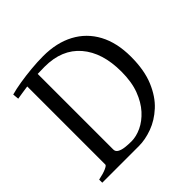

<svg xmlns="http://www.w3.org/2000/svg" viewBox="-164 -776 921 921"><g transform="rotate(-45 296.5 -315.0)"><path d="M24 0V-21Q58 -28 77 -36.5Q96 -45 96 -51V-581Q76 -578 58.5 -575.5Q41 -573 24 -570L21 -601Q49 -609 88.5 -615.5Q128 -622 171.5 -626Q215 -630 253 -630Q344 -630 410.5 -594.5Q477 -559 513 -492Q549 -425 549 -330Q549 -239 522.5 -175.5Q496 -112 454 -73.5Q412 -35 364 -17.5Q316 0 273 0H244Q207 0 178 0Q149 0 118 0Q87 0 40 0ZM466 -312Q466 -441 402.5 -515Q339 -589 222 -589Q197 -589 174 -588V-75Q174 -61 187 -53.5Q200 -46 220.5 -43.5Q241 -41 263 -41Q296 -41 331.5 -57.5Q367 -74 397.5 -107.5Q428 -141 447 -191.5Q466 -242 466 -312Z"/></g></svg>

Font: ChillKai
Style: Regular
Weight: 400
Designer: ChillType
Foundry: 寒蝉字型
Version: Version 2.000